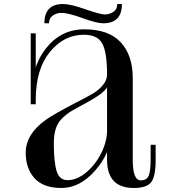

<svg xmlns="http://www.w3.org/2000/svg" viewBox="-20 -916 870 956"><path d="M641 -119V-527Q641 -641 581 -705.5Q521 -770 400 -770Q283 -770 208 -674Q133 -578 133 -419H158Q158 -571 228 -657Q298 -743 398 -743Q465 -743 489 -699.5Q513 -656 513 -547V-121Q513 20 646 20Q711 20 733 -9Q755 -38 755 -119V-195H730V-121Q730 -62 720 -40Q710 -18 681 -18Q641 -18 641 -119ZM513 -545Q513 -517 492 -492Q471 -467 446.5 -452.5Q422 -438 376 -414Q367 -409 362 -407Q245 -346 209 -320Q108 -248 108 -156Q108 -77 152 -28.5Q196 20 286 20Q378 20 454.5 -67.5Q531 -155 531 -249L513 -356V-266Q513 -213 485 -155.5Q457 -98 410.5 -58.5Q364 -19 316 -19Q276 -19 262 -64Q248 -109 248 -202Q248 -273 275.5 -310.5Q303 -348 371 -383Q450 -424 484 -450.5Q518 -477 531 -516V-545ZM158 -750H133V-397H158ZM294 -896Q201 -896 201 -800H224Q224 -826 243.5 -839Q263 -852 285 -852Q319 -852 390.5 -826Q462 -800 494 -800Q587 -800 587 -896H564Q564 -870 544.5 -857Q525 -844 503 -844Q479 -844 405 -870Q331 -896 294 -896Z"/></svg>

Font: Solide Mirage
Style: Etroit
Weight: 400
Designer: Jérémy Landes
Foundry: Velvetyne Type Foundry
Version: Version 1.1